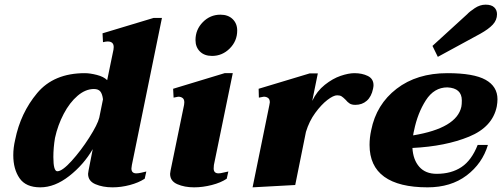

<svg xmlns="http://www.w3.org/2000/svg" viewBox="-20 -794 2155 824"><path d="M37 -128Q37 -160 45 -194Q68 -309 139.5 -394.5Q211 -480 344 -480Q366 -480 395.5 -472.5Q425 -465 440 -450L467 -581Q468 -585 468 -592Q468 -616 442 -616Q435 -616 422 -613L420 -651L639 -717H675L546 -86Q544 -74 544 -71Q544 -50 565 -50Q574 -50 587 -53Q600 -56 608 -58L601 -27Q575 -10 537.5 0Q500 10 463 10Q421 10 389.5 -3.5Q358 -17 358 -48Q358 -52 360 -62L378 -154Q339 -87 277 -38.5Q215 10 153 10Q91 10 64 -29Q37 -68 37 -128ZM406 -289 422 -368Q419 -391 410.5 -401.5Q402 -412 383 -412Q347 -412 313 -383Q279 -354 253.5 -305.5Q228 -257 216 -202Q209 -160 209 -120Q209 -59 226 -59Q247 -59 287 -103Q327 -147 363 -203.5Q399 -260 406 -289Z M819 -622Q819 -667 850.5 -699Q882 -731 926 -731Q959 -731 978.5 -712Q998 -693 998 -663Q998 -618 966 -586Q934 -554 890 -554Q857 -554 838 -573Q819 -592 819 -622ZM710 -48Q710 -52 712 -62L770 -344Q771 -348 771 -355Q771 -368 763.5 -373.5Q756 -379 745 -379Q742 -379 725 -375L723 -413L944 -480H979L898 -86L897 -71Q897 -50 918 -50Q926 -50 939.5 -53.5Q953 -57 960 -58L953 -27Q928 -10 889 0Q850 10 813 10Q772 10 741 -3.5Q710 -17 710 -48Z M1583 -428Q1583 -423 1581 -413Q1574 -379 1554 -361.5Q1534 -344 1505 -344Q1490 -344 1481 -349.5Q1472 -355 1463 -366Q1453 -376 1446 -380.5Q1439 -385 1427 -385Q1411 -385 1385 -365Q1359 -345 1333 -309.5Q1307 -274 1293 -228L1247 0L1064 10L1136 -343L1138 -355Q1138 -368 1130.5 -373.5Q1123 -379 1112 -379Q1110 -379 1091 -375L1090 -413L1309 -479H1344L1320 -361Q1340 -403 1374 -430Q1408 -457 1442 -468.5Q1476 -480 1501 -480Q1534 -480 1558.5 -468Q1583 -456 1583 -428Z M1859 -550 1836 -597 1985 -733Q1995 -744 2017.5 -759Q2040 -774 2064 -774Q2089 -774 2101 -762.5Q2113 -751 2113 -733Q2113 -708 2095 -688.5Q2077 -669 2041 -649ZM1750 -159Q1753 -108 1779.5 -78Q1806 -48 1854 -48Q1917 -48 1960.5 -77Q2004 -106 2030 -172H2074Q2050 -92 1982.5 -41Q1915 10 1815 10Q1692 10 1629 -35.5Q1566 -81 1566 -172Q1566 -203 1573 -235Q1595 -346 1682 -413Q1769 -480 1900 -480Q2013 -480 2064 -451.5Q2115 -423 2115 -368Q2115 -354 2112 -337Q2094 -249 1993 -207.5Q1892 -166 1750 -159ZM1962 -363Q1962 -416 1900 -419Q1843 -419 1807.5 -363.5Q1772 -308 1757 -234Q1755 -227 1753 -213Q1940 -244 1960 -336Q1962 -346 1962 -363Z"/></svg>

Font: Taviraj ExtraBold
Style: Italic
Weight: 800
Italic angle: -12°
Designer: Katatrad Team
Foundry: CadsonDemak
Version: Version 1.001